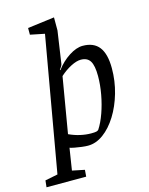

<svg xmlns="http://www.w3.org/2000/svg" viewBox="-170 -778 793 1024"><g transform="rotate(-15 226.0 -266.5)"><path d="M-43 166 -39 129 31 115 161 -627 82 -643V-680L230 -699V-627L204 -450Q203 -440 188 -421L190 -418Q221 -460 262 -486.5Q303 -513 338 -513Q399 -513 428.5 -474.5Q458 -436 458 -357Q458 -287 439 -221Q420 -155 387.5 -103Q355 -51 314 -21Q273 9 229 9Q215 9 194.5 6.5Q174 4 156 0.5Q138 -3 130 -6L111 115L179 129L176 166ZM262 -50Q282 -50 290.5 -52Q299 -54 303 -59Q324 -91 340.5 -137.5Q357 -184 366.5 -236Q376 -288 376 -336Q376 -394 360.5 -419Q345 -444 309 -444Q286 -444 254.5 -428Q223 -412 193 -385L141 -78Q171 -64 202 -57Q233 -50 262 -50Z"/></g></svg>

Font: Faustina
Style: Italic
Weight: 400
Italic angle: -8°
Designer: Alfonso Garcia
Foundry: http://www.omnibus-type.com
Version: Version 1.200